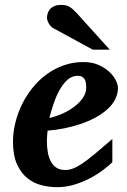

<svg xmlns="http://www.w3.org/2000/svg" viewBox="-20 -754 520 786"><path d="M333 -396Q333 -404.8 331.8 -413.3Q330.6 -421.9 326.9 -428.7Q323.2 -435.5 316.2 -439.7Q309.1 -443.8 297.9 -443.8Q274.4 -443.8 256.1 -427.2Q237.8 -410.6 223.6 -385Q209.5 -359.4 199.2 -328.9Q189 -298.3 182.1 -271Q208 -276.9 234.9 -288.6Q261.7 -300.3 283.4 -316.7Q305.2 -333 319.1 -353Q333 -373 333 -396ZM462.9 -395Q462.9 -368.7 450.9 -346.2Q439 -323.7 418 -305.2Q397 -286.6 368.9 -271.7Q340.8 -256.8 308.8 -246.1Q276.9 -235.4 242.4 -228.5Q208 -221.7 174.8 -219.2Q173.8 -210 172.9 -198.2Q171.9 -186.5 171.9 -178.2Q171.9 -152.3 175.8 -130.4Q179.7 -108.4 188.5 -92.3Q197.3 -76.2 211.7 -67.1Q226.1 -58.1 247.1 -58.1Q263.2 -58.1 279.8 -64.5Q296.4 -70.8 318.4 -85.7Q340.3 -100.6 369.6 -125Q398.9 -149.4 439.9 -185.1V-89.8Q425.3 -75.7 401.9 -57.9Q378.4 -40 348.6 -24.4Q318.8 -8.8 284.7 1.7Q250.5 12.2 213.9 12.2Q181.2 12.2 148.9 3.9Q116.7 -4.4 91.1 -25.4Q65.4 -46.4 49.3 -82.3Q33.2 -118.2 33.2 -173.8Q33.2 -211.9 42.7 -251Q52.2 -290 69.8 -326.2Q87.4 -362.3 112.8 -394Q138.2 -425.8 170.2 -449.2Q202.1 -472.7 240.2 -486.3Q278.3 -500 320.8 -500Q357.4 -500 384.3 -487.8Q411.1 -475.6 428.7 -458.7Q446.3 -441.9 454.6 -424.1Q462.9 -406.2 462.9 -395ZM359.4 -550.8 197.3 -639.2Q191.9 -642.1 187.5 -647.2Q183.1 -652.3 179.7 -658.2Q176.3 -664.1 174.3 -670.2Q172.4 -676.3 172.4 -681.2Q172.4 -689.9 175.3 -699.5Q178.2 -709 184.8 -716.6Q191.4 -724.1 202.4 -729Q213.4 -733.9 229.5 -733.9Q239.7 -733.9 247.6 -732.4Q255.4 -731 262.5 -727.3Q269.5 -723.6 276.6 -717.5Q283.7 -711.4 292.5 -702.1L429.2 -550.8Z"/></svg>

Font: Charis SIL APac
Style: Bold Italic
Weight: 700
Italic angle: -11°
Foundry: SIL International
Version: Version 5.000